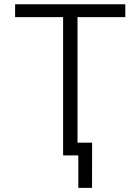

<svg xmlns="http://www.w3.org/2000/svg" viewBox="-20 -748 676 924"><path d="M52.7 -665.5V-727.5H583V-665.5H353V0H283.7V-665.5ZM356.9 156.2V0H314.9V-61.5H423.3L422.9 156.2Z"/></svg>

Font: Inter Light
Style: Regular
Weight: 300
Designer: Rasmus Andersson
Foundry: rsms
Version: Version 4.000;git-a52131595